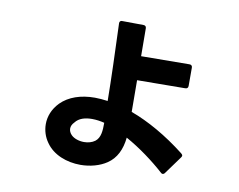

<svg xmlns="http://www.w3.org/2000/svg" viewBox="-78 -782 1157 931"><g transform="rotate(10 500.0 -316.0)"><path d="M501 9C543 -19 565 -65 571 -124C640 -86 711 -33 763 14C766 17 769 19 772 19C776 19 780 17 783 13L847 -75C849 -78 851 -81 851 -84C851 -88 848 -92 844 -95C752 -167 658 -220 573 -251L572 -407L809 -409C818 -409 823 -414 823 -423V-513C823 -522 818 -527 809 -527L571 -525L570 -662C570 -671 565 -676 556 -676L452 -677C443 -678 438 -672 438 -665V-663C443 -529 448 -390 449 -283C427 -286 406 -288 386 -288C316 -288 258 -268 219 -229C187 -196 173 -158 173 -121C173 -89 183 -58 201 -33C237 20 305 45 372 45C420 45 467 32 501 9ZM293 -120C293 -131 298 -142 308 -152C326 -176 357 -184 390 -184C410 -184 431 -181 451 -176C451 -137 449 -102 424 -83C409 -72 390 -67 370 -67C346 -67 321 -75 307 -89C298 -98 293 -109 293 -120Z"/></g></svg>

Font: LINE Seed JP_OTF Bold
Style: Regular
Weight: 700
Designer: LINE & Fontrix & Fontworks
Version: Version 1.009